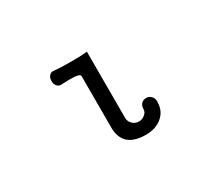

<svg xmlns="http://www.w3.org/2000/svg" viewBox="-96 -764 1192 1025"><g transform="rotate(-30 500.0 -251.5)"><path d="M414.1 -423.8V-105.5Q414.1 -43 451.2 -10.7Q487.3 19.5 555.7 19.5Q617.2 19.5 655.3 -12.7Q696.3 -45.9 696.3 -105.5Q696.3 -127 682.6 -138.7Q670.9 -150.4 654.3 -150.4Q636.7 -150.4 625 -139.6Q612.3 -127 612.3 -105.5Q612.3 -86.9 595.7 -74.2Q580.1 -60.5 559.6 -60.5Q537.1 -60.5 521.5 -75.2Q503.9 -90.8 503.9 -114.3V-522.5Q457 -517.6 394.5 -518.6Q335 -518.6 300.8 -522.5Q282.2 -525.4 271.5 -511.7Q261.7 -500 261.7 -480.5Q261.7 -461.9 271.5 -450.2Q282.2 -436.5 300.8 -438.5Q350.6 -441.4 374 -439.5Q414.1 -437.5 414.1 -423.8Z"/></g></svg>

Font: GungsuhChe
Style: Regular
Weight: 400
Monospace: yes
Version: Version 2.21